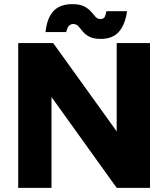

<svg xmlns="http://www.w3.org/2000/svg" viewBox="-20 -908 813 928"><path d="M68 0V-700H237L544 -273V-700H705V0H544L229 -439V0ZM467 -720Q431 -720 411 -731Q391 -742 380 -756Q369 -770 359 -781Q349 -792 333 -792Q324 -792 315 -785Q306 -778 300 -753H200Q205 -800 221 -830Q237 -860 264 -874Q291 -888 328 -888Q366 -888 387 -877Q408 -866 420 -852Q432 -838 441.5 -827Q451 -816 466 -816Q481 -816 486.5 -827Q492 -838 494 -854H594Q586 -792 556 -756Q526 -720 467 -720Z"/></svg>

Font: Figtree ExtraBold
Style: Regular
Weight: 800
Designer: Erik Kennedy
Foundry: Erik Kennedy
Version: Version 2.002